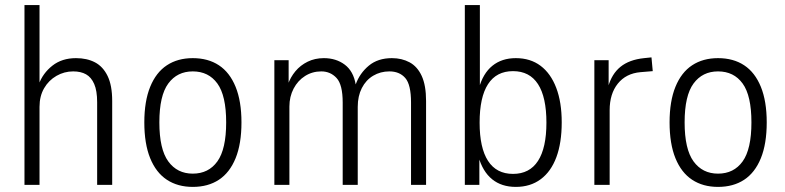

<svg xmlns="http://www.w3.org/2000/svg" viewBox="-20 -725 3078 753"><path d="M76 0V-705H135V-394H132Q148 -438 185.5 -467.5Q223 -497 278 -497Q321 -497 352.5 -480.5Q384 -464 402 -427Q420 -390 420 -329V0H361V-324Q361 -369 349.5 -395.5Q338 -422 317.5 -433.5Q297 -445 267 -445Q232 -445 201.5 -427.5Q171 -410 153 -379Q135 -348 135 -306V0Z M736 8Q677 8 634.5 -20Q592 -48 569 -104.5Q546 -161 546 -245Q546 -328 569 -384.5Q592 -441 634.5 -469Q677 -497 736 -497Q796 -497 838.5 -469Q881 -441 904 -384.5Q927 -328 927 -245Q927 -161 904 -104.5Q881 -48 838.5 -20Q796 8 736 8ZM736 -44Q798 -44 832.5 -92Q867 -140 867 -245Q867 -350 832.5 -397.5Q798 -445 736 -445Q675 -445 640 -397.5Q605 -350 605 -245Q605 -140 640 -92Q675 -44 736 -44Z M1056 0V-489H1112V-393H1109Q1119 -422 1138.5 -445.5Q1158 -469 1186.5 -483Q1215 -497 1250 -497Q1298 -497 1332 -471.5Q1366 -446 1375 -394Q1391 -438 1426.5 -467.5Q1462 -497 1517 -497Q1556 -497 1586.5 -480.5Q1617 -464 1634 -427Q1651 -390 1651 -329V0H1592V-323Q1592 -393 1569.5 -419Q1547 -445 1507 -445Q1472 -445 1443.5 -428Q1415 -411 1399 -379.5Q1383 -348 1383 -306V0H1324V-323Q1324 -393 1300 -419Q1276 -445 1240 -445Q1205 -445 1176.5 -427Q1148 -409 1131.5 -377.5Q1115 -346 1115 -307V0Z M2003 8Q1947 8 1910 -22Q1873 -52 1856 -112H1860V0H1803V-705H1862V-378H1858Q1874 -437 1911 -467Q1948 -497 2003 -497Q2060 -497 2100 -467Q2140 -437 2161.5 -380.5Q2183 -324 2183 -245Q2183 -165 2162 -108.5Q2141 -52 2100.5 -22Q2060 8 2003 8ZM1992 -43Q2057 -43 2090 -94Q2123 -145 2123 -244Q2123 -344 2090 -395Q2057 -446 1992 -446Q1927 -446 1894 -395Q1861 -344 1861 -244Q1861 -145 1894 -94Q1927 -43 1992 -43Z M2311 0V-489H2367V-384H2365Q2379 -435 2413.5 -463Q2448 -491 2506 -497L2535 -500L2540 -446L2492 -442Q2435 -437 2403 -397Q2371 -357 2371 -293V0Z M2796 8Q2737 8 2694.5 -20Q2652 -48 2629 -104.5Q2606 -161 2606 -245Q2606 -328 2629 -384.5Q2652 -441 2694.5 -469Q2737 -497 2796 -497Q2856 -497 2898.5 -469Q2941 -441 2964 -384.5Q2987 -328 2987 -245Q2987 -161 2964 -104.5Q2941 -48 2898.5 -20Q2856 8 2796 8ZM2796 -44Q2858 -44 2892.5 -92Q2927 -140 2927 -245Q2927 -350 2892.5 -397.5Q2858 -445 2796 -445Q2735 -445 2700 -397.5Q2665 -350 2665 -245Q2665 -140 2700 -92Q2735 -44 2796 -44Z"/></svg>

Font: Nunito Sans 10pt Condensed Light
Style: Regular
Weight: 300
Width: 3
Designer: Vernon Adams
Foundry: Vernon Adams
Version: Version 3.101;gftools[0.9.27]